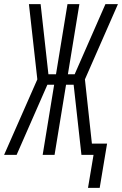

<svg xmlns="http://www.w3.org/2000/svg" viewBox="-43 -755 595 936"><path d="M443 161H386L413 0H354L316 -342H279L223 0H165L221 -342H188L38 0H-23L139 -368L98 -735H155L193 -393H230L286 -735H344L288 -393H321L471 -735H532L371 -368L405 -55H479Z"/></svg>

Font: Iosevka Light
Style: Italic
Weight: 300
Italic angle: -9°
Monospace: yes
Designer: Belleve Invis
Foundry: Belleve Invis
Version: Version 32.5.0; ttfautohint (v1.8.4)